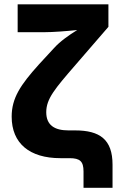

<svg xmlns="http://www.w3.org/2000/svg" viewBox="-20 -748 584 908"><path d="M375 140.1H512.2V30.8C512.2 -88.9 451.7 -131.3 335 -131.3H303.7C237.3 -131.3 198.7 -156.7 198.7 -217.3C198.7 -280.8 239.3 -328.1 336.9 -440.9L492.7 -621.1V-727.5H63.5V-595.7H188.5C230.5 -595.7 294.4 -600.6 345.2 -606C306.2 -582 263.7 -552.2 234.9 -520L164.1 -443.4C76.7 -346.2 35.2 -284.2 35.2 -196.3C35.2 -69.8 120.1 0 265.6 0H308.6C358.4 0 375 15.1 375 63Z"/></svg>

Font: Inter ExtraBold
Style: Regular
Weight: 800
Designer: Rasmus Andersson
Foundry: rsms
Version: Version 4.001;git-9221beed3